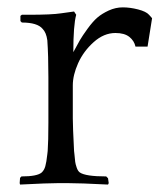

<svg xmlns="http://www.w3.org/2000/svg" viewBox="-20 -495 447 519"><path d="M35.2 -438V-452.1L39.1 -455.1H57.1Q120.1 -455.1 145 -459L180.2 -463.9L186 -455.1Q178.2 -427.2 178.2 -354Q189.5 -375 196 -386.5Q202.6 -397.9 216.8 -417.5Q231 -437 243.2 -447.5Q255.4 -458 273.9 -466.6Q292.5 -475.1 312 -475.1Q331.5 -475.1 353.3 -469.5Q375 -463.9 382.8 -455.1L391.1 -445.8L378.9 -369.1H346.2Q342.8 -384.8 329.6 -395.3Q316.4 -405.8 292 -405.8Q260.7 -405.8 233.2 -381.1Q205.6 -356.4 191.2 -324.2Q176.8 -292 176.8 -264.2V-174.8Q176.8 -153.3 180.2 -86.9L181.2 -78.1Q182.6 -63.5 183.3 -57.4Q184.1 -51.3 187.3 -42Q190.4 -32.7 195.8 -28.8Q211.4 -18.1 267.1 -18.1L272 -13.2L273.9 0L272 3.9Q195.8 0 162.1 0H138.2Q110.4 0 34.2 3.9L33.2 0L34.2 -14.2L38.1 -18.1Q80.6 -18.1 92.8 -28.8Q99.6 -35.2 102.5 -45.7Q105.5 -56.2 107.9 -78.1L108.9 -86.9Q110.8 -113.3 110.8 -163.1V-286.1Q110.8 -345.7 107.9 -386.2Q105 -407.2 95.2 -417Q81.1 -434.1 39.1 -434.1Z"/></svg>

Font: Quattrocento Roman
Style: Regular
Weight: 400
Designer: Pablo Impallari
Foundry: Pablo Impallari. www.impallari.com Igino Marini. www.ikern.com
Version: Version 1.000